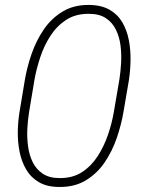

<svg xmlns="http://www.w3.org/2000/svg" viewBox="-20 -741 574 771"><path d="M497.6 -418.9 476.1 -293Q467.3 -240.7 449 -187.3Q430.7 -133.8 400.4 -89.1Q370.1 -44.4 325.2 -17.1Q280.3 10.3 218.8 9.8Q168.9 9.8 136.5 -9.3Q104 -28.3 85.2 -60.3Q66.4 -92.3 58.6 -131.8Q50.8 -171.4 51.5 -213.1Q52.2 -254.9 58.6 -292.5L79.6 -418.9Q88.4 -471.2 106.9 -524.7Q125.5 -578.1 155.8 -622.6Q186 -667 231 -694.3Q275.9 -721.7 337.4 -721.2Q387.2 -720.7 419.9 -701.9Q452.6 -683.1 471.2 -651.4Q489.7 -619.6 497.3 -580.3Q504.9 -541 504.2 -499.3Q503.4 -457.5 497.6 -418.9ZM437 -290.5 459.5 -422.4Q464.4 -453.1 466.3 -488.5Q468.3 -523.9 463.9 -558.6Q459.5 -593.3 445.3 -622.1Q431.2 -650.9 405 -668.2Q378.9 -685.5 336.9 -685.5Q284.2 -686 246.3 -661.6Q208.5 -637.2 182.9 -597.7Q157.2 -558.1 141.8 -511.7Q126.5 -465.3 118.7 -422.4L96.7 -290.5Q91.8 -260.3 89.8 -224.9Q87.9 -189.5 92.5 -154.3Q97.2 -119.1 111.1 -90.3Q125 -61.5 151.4 -43.7Q177.7 -25.9 219.2 -25.9Q272 -25.4 309.6 -50Q347.2 -74.7 372.8 -114.7Q398.4 -154.8 414.1 -201.2Q429.7 -247.6 437 -290.5Z"/></svg>

Font: Roboto ExtraLight
Style: Italic
Weight: 250
Designer: Christian Robertson
Foundry: Google
Version: Version 3.009; 2024